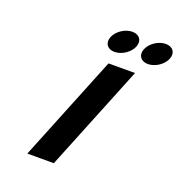

<svg xmlns="http://www.w3.org/2000/svg" viewBox="-186 -1256 1309 1408"><g transform="rotate(20 468.5 -551.5)"><path d="M605.3 -1103C549.2 -1103 487.5 -1062 466.9 -1011C446.3 -960 474.8 -919 531 -919C587 -919 648.7 -960 669.3 -1011C689.9 -1062 661.4 -1103 605.3 -1103ZM866 -1103C809.9 -1103 748.2 -1062 727.6 -1011C707 -960 735.5 -919 791.6 -919C847.8 -919 909.4 -960 930 -1011C950.6 -1062 922.1 -1103 866 -1103ZM726.2 -825H519.4L186 0H392.8Z"/></g></svg>

Font: Hussar
Style: BdWideOblFour
Weight: 700
Foundry: Cannot Into Space Fonts
Version: Version 2.00